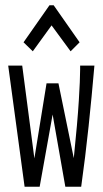

<svg xmlns="http://www.w3.org/2000/svg" viewBox="-20 -705 390 726"><path d="M73 1 11 -457H64L110 -106L156 -390H201L259 -107Q273 -243 278 -324Q283 -405 283 -442V-457H337Q327 -341 315 -227Q303 -113 287 1H227L179 -272L130 1ZM104 -511 69 -545 167 -685H183L281 -545L247 -511L175 -609Z"/></svg>

Font: Inconsolata ExtraCondensed
Style: Regular
Weight: 400
Width: 2
Monospace: yes
Designer: Raph Levien, Cyreal, Brenton Simpson
Foundry: Raph Levien, Cyreal, Google
Version: Version 3.000; ttfautohint (v1.8.2.53-6de2)